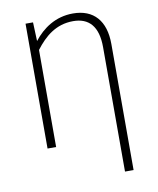

<svg xmlns="http://www.w3.org/2000/svg" viewBox="-95 -768 850 1036"><g transform="rotate(-10 329.5 -249.5)"><path d="M376 -694C280 -694 209 -644 160 -581L156 -684H115V0H162V-532C213 -599 275 -653 370 -653C456 -653 505 -601 505 -487V195H552V-496C552 -622 490 -694 376 -694Z"/></g></svg>

Font: Fira Sans ExtraLight
Style: Regular
Weight: 200
Designer: bBox Type GmbH & Carrois Corporate GbR & Edenspiekermann AG
Foundry: bBox Type GmbH & Carrois Corporate GbR & Edenspiekermann AG
Version: Version 4.300;PS 004.300;hotconv 1.0.88;makeotf.lib2.5.64775